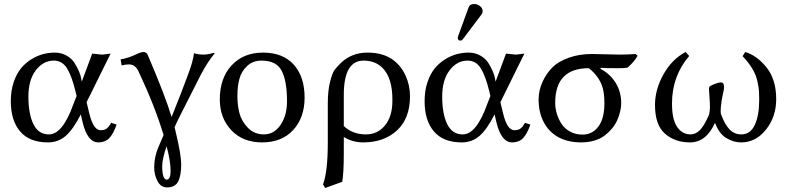

<svg xmlns="http://www.w3.org/2000/svg" viewBox="-20 -702 3938 960"><path d="M413 -191 427 -133Q447 -51 483 -51Q502 -51 512.5 -58.5Q523 -66 536 -88L563 -79Q546 -31 525.5 -10.5Q505 10 472 10Q417 10 393 -91L384 -130Q346 -55 308.5 -22.5Q271 10 220 10Q127 10 80.5 -45Q34 -100 34 -196Q34 -249 48.5 -291.5Q63 -334 85.5 -361Q108 -388 137.5 -406Q167 -424 196 -431.5Q225 -439 254 -439Q287 -439 313 -424Q339 -409 352.5 -387.5Q366 -366 375 -345Q384 -324 386 -309L389 -294L441 -434Q448 -434 465 -431.5Q482 -429 489 -429Q497 -429 512 -431.5Q527 -434 533 -434ZM363 -222 358 -243Q339 -322 315 -360.5Q291 -399 249 -399Q196 -399 159 -350.5Q122 -302 122 -219Q122 -133 147 -81.5Q172 -30 225 -30Q293 -30 347 -181Z M813 29Q791 93 791 128Q791 196 814 196Q833 196 833 152Q833 105 813 29ZM751 135Q751 84 771 36L798 -27Q753 -175 673 -344Q657 -380 625 -380Q609 -380 588 -375L583 -405Q625 -413 654.5 -427.5Q684 -442 698 -442Q711 -442 718 -429Q807 -221 838 -117Q888 -241 922 -334Q945 -395 950 -436Q969 -429 999 -429Q1019 -429 1049 -438L1054 -436Q1019 -394 986 -332L882 -127Q866 -96 853 -66Q854 -61 856.5 -51Q859 -41 860 -36Q886 73 886 120Q886 175 871 205Q856 235 815 235Q784 235 767.5 203.5Q751 172 751 135Z M1079 -205Q1079 -311 1138 -375Q1197 -439 1295 -439Q1395 -439 1449 -378.5Q1503 -318 1503 -214Q1503 -114 1446 -52Q1389 10 1291 10Q1194 10 1136.5 -51Q1079 -112 1079 -205ZM1288 -399Q1244 -399 1215.5 -372Q1187 -345 1177 -307.5Q1167 -270 1167 -222Q1167 -177 1177 -137Q1187 -97 1219 -63.5Q1251 -30 1300 -30Q1350 -30 1382.5 -77Q1415 -124 1415 -196Q1415 -297 1388.5 -348Q1362 -399 1288 -399Z M1691 207 1606 238 1595 220Q1619 157 1619 10V-184Q1619 -248 1630 -291.5Q1641 -335 1651 -349.5Q1661 -364 1680 -383Q1735 -439 1818 -439Q1899 -439 1950 -399Q1988 -369 2009 -321.5Q2030 -274 2030 -221Q2030 -110 1965 -50Q1900 10 1796 10Q1743 10 1699 -17V61Q1699 167 1691 207ZM1942 -199Q1943 -313 1892 -363Q1856 -399 1798 -399Q1699 -399 1699 -228V-72Q1742 -30 1810 -30Q1868 -30 1905 -75Q1942 -120 1942 -199Z M2351 -682Q2367 -682 2380 -671.5Q2393 -661 2393 -647Q2393 -636 2387 -629L2295 -507Q2289 -499 2283 -499Q2269 -499 2269 -512Q2269 -516 2271 -522L2323 -665Q2329 -682 2351 -682ZM2482 -191 2496 -133Q2516 -51 2552 -51Q2571 -51 2581.5 -58.5Q2592 -66 2605 -88L2632 -79Q2615 -31 2594.5 -10.5Q2574 10 2541 10Q2486 10 2462 -91L2453 -130Q2415 -55 2377.5 -22.5Q2340 10 2289 10Q2196 10 2149.5 -45Q2103 -100 2103 -196Q2103 -249 2117.5 -291.5Q2132 -334 2154.5 -361Q2177 -388 2206.5 -406Q2236 -424 2265 -431.5Q2294 -439 2323 -439Q2356 -439 2382 -424Q2408 -409 2421.5 -387.5Q2435 -366 2444 -345Q2453 -324 2455 -309L2458 -294L2510 -434Q2517 -434 2534 -431.5Q2551 -429 2558 -429Q2566 -429 2581 -431.5Q2596 -434 2602 -434ZM2432 -222 2427 -243Q2408 -322 2384 -360.5Q2360 -399 2318 -399Q2265 -399 2228 -350.5Q2191 -302 2191 -219Q2191 -133 2216 -81.5Q2241 -30 2294 -30Q2362 -30 2416 -181Z M3118 -364Q3103 -361 3071 -361Q3001 -361 2984 -363L2982 -358Q3029 -334 3057.5 -289Q3086 -244 3086 -186Q3086 -166 3081 -145Q3076 -124 3066.5 -102Q3057 -80 3040.5 -60Q3024 -40 3003 -24Q2982 -8 2951.5 1Q2921 10 2886 10Q2845 10 2811 0Q2777 -10 2751.5 -29Q2726 -48 2708.5 -74.5Q2691 -101 2682 -133.5Q2673 -166 2673 -204Q2673 -249 2692 -291.5Q2711 -334 2743 -366Q2771 -394 2823 -413Q2875 -432 2939 -432Q2963 -432 3010 -430.5Q3057 -429 3081 -429Q3119 -429 3158 -432L3168 -423Q3153 -395 3118 -364ZM2893 -29Q2942 -29 2972 -69.5Q3002 -110 3002 -185Q3002 -232 2993.5 -262.5Q2985 -293 2966 -318Q2950 -341 2924 -361Q2756 -361 2756 -188Q2756 -161 2764 -134Q2772 -107 2787.5 -83Q2803 -59 2830.5 -44Q2858 -29 2893 -29Z M3861 -206Q3861 -118 3810 -54Q3759 10 3686 10Q3647 10 3611 -12Q3575 -34 3555 -88Q3511 10 3430 10Q3355 10 3305 -33.5Q3255 -77 3255 -177Q3255 -255 3297.5 -330.5Q3340 -406 3408 -442L3426 -422Q3340 -322 3340 -184Q3340 -105 3365.5 -67.5Q3391 -30 3433 -30Q3459 -30 3480.5 -52.5Q3502 -75 3525 -128Q3529 -143 3529.5 -161.5Q3530 -180 3528.5 -200Q3527 -220 3527 -224Q3527 -229 3526 -239Q3525 -249 3525 -256.5Q3525 -264 3527 -269Q3537 -276 3555.5 -283Q3574 -290 3584 -290Q3605 -290 3599 -253Q3598 -248 3594 -229.5Q3590 -211 3588 -198Q3586 -185 3584 -163.5Q3582 -142 3585 -131Q3604 -79 3628 -54.5Q3652 -30 3686 -30Q3732 -30 3754 -77.5Q3776 -125 3776 -203Q3776 -231 3775 -246Q3774 -261 3767.5 -293.5Q3761 -326 3742 -358Q3723 -390 3693 -421L3706 -442Q3764 -425 3812.5 -365Q3861 -305 3861 -206Z"/></svg>

Font: Libertinus Sans
Style: Regular
Weight: 400
Designer: Philipp H. Poll
Foundry: Khaled Hosny
Version: Version 6.1